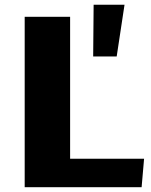

<svg xmlns="http://www.w3.org/2000/svg" viewBox="-20 -781 630 801"><path d="M83 0V-710.9H272.5V-118.7H581.1L570.8 0ZM368.7 -545.4 370.6 -761.2H499.5L466.8 -545.4Z"/></svg>

Font: Comme ExtraBold
Style: Regular
Weight: 800
Version: Version 1.000;gftools[0.9.27]